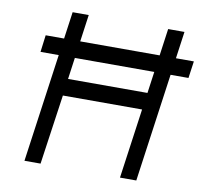

<svg xmlns="http://www.w3.org/2000/svg" viewBox="-78 -784 922 869"><g transform="rotate(10 383.0 -350.0)"><path d="M89 0H163L209 -321H573L528 0H603L701 -700H626L584 -399H219L261 -700H187ZM75 -498H755L766 -576H85Z"/></g></svg>

Font: Unageo
Style: Regular-Italic
Weight: 400
Designer: Richard Sepsi
Foundry: Richard Sepsi
Version: Version 2.000